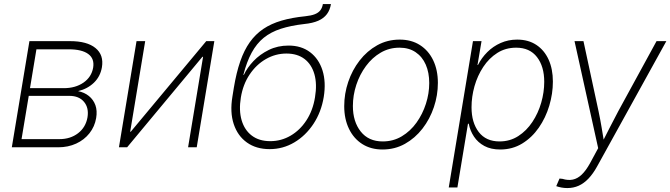

<svg xmlns="http://www.w3.org/2000/svg" viewBox="-20 -748 3404 975"><path d="M40 0 129.4 -539.1H335.9Q422.4 -539.1 465.1 -503.9Q507.8 -468.8 497.6 -406.7Q489.7 -359.9 457.3 -328.4Q424.8 -296.9 376.5 -285.2Q408.7 -278.8 431.4 -260.5Q454.1 -242.2 464.4 -214.1Q474.6 -186 468.3 -148.4Q460.9 -105 434.3 -71.3Q407.7 -37.6 366.7 -18.8Q325.7 0 275.4 0ZM89.4 -41.5H281.7Q337.4 -41.5 376.5 -71.5Q415.5 -101.6 424.3 -152.3Q432.1 -200.2 406.7 -230.7Q381.3 -261.2 332.5 -261.2H126ZM132.3 -300.3H303.7Q363.3 -300.3 404.1 -328.6Q444.8 -356.9 453.1 -404.8Q460.4 -450.2 428 -473.9Q395.5 -497.6 329.1 -497.6H165Z M979 0H935.1L1011.2 -459.5H1007.8L625.5 0H584L673.3 -539.1H717.3L641.1 -79.1H644L1027.3 -539.1H1068.4Z M1349.1 9.3Q1281.2 9.3 1234.1 -24.2Q1187 -57.6 1167 -117.7Q1147 -177.7 1160.2 -257.3L1167.5 -302.7Q1180.2 -379.4 1200 -436.3Q1219.7 -493.2 1248.5 -533.7Q1277.3 -574.2 1317.1 -601.1Q1356.9 -627.9 1409.7 -643.3Q1462.4 -658.7 1530.3 -665.5Q1560.1 -668.5 1578.6 -675.8Q1597.2 -683.1 1606.9 -696Q1616.7 -709 1619.6 -727.5H1660.6Q1655.8 -697.3 1640.1 -676.3Q1624.5 -655.3 1596.4 -642.8Q1568.4 -630.4 1524.9 -626Q1456.5 -618.2 1406 -601.8Q1355.5 -585.4 1319.3 -556.2Q1283.2 -526.9 1258.1 -480.7Q1232.9 -434.6 1215.8 -367.7H1218.3Q1234.9 -403.8 1267.3 -438Q1299.8 -472.2 1345 -494.4Q1390.1 -516.6 1445.3 -516.6Q1510.3 -516.6 1554.7 -482.9Q1599.1 -449.2 1617.7 -390.4Q1636.2 -331.5 1624 -255.4Q1611.3 -178.7 1571.8 -118.9Q1532.2 -59.1 1474.6 -24.9Q1417 9.3 1349.1 9.3ZM1352.5 -31.2Q1408.2 -31.2 1455.8 -59.1Q1503.4 -86.9 1536.1 -137Q1568.8 -187 1579.6 -253.9Q1590.8 -320.8 1576.7 -370.8Q1562.5 -420.9 1526.4 -448.5Q1490.2 -476.1 1434.6 -476.1Q1378.9 -476.1 1330.1 -448Q1281.2 -419.9 1247.6 -369.6Q1213.9 -319.3 1203.1 -252.9Q1192.4 -187.5 1207 -137.5Q1221.7 -87.4 1258.8 -59.3Q1295.9 -31.2 1352.5 -31.2Z M1922.4 11.2Q1863.3 11.2 1819.6 -16.6Q1775.9 -44.4 1752 -94.2Q1728 -144 1728 -209Q1728 -272 1748.3 -332Q1768.6 -392.1 1806.2 -440.7Q1843.8 -489.3 1895.5 -518.1Q1947.3 -546.9 2009.8 -546.9Q2069.3 -546.9 2112.8 -519Q2156.2 -491.2 2179.9 -441.7Q2203.6 -392.1 2203.6 -327.1Q2203.6 -264.2 2183.3 -203.9Q2163.1 -143.6 2125.5 -95Q2087.9 -46.4 2036.4 -17.6Q1984.9 11.2 1922.4 11.2ZM1923.3 -29.8Q1977.1 -29.8 2020.5 -55.9Q2064 -82 2095 -125.2Q2126 -168.5 2142.8 -220.9Q2159.7 -273.4 2159.7 -326.2Q2159.7 -379.4 2142.1 -419.7Q2124.5 -460 2090.6 -482.9Q2056.6 -505.9 2008.8 -505.9Q1956.5 -505.9 1913.3 -480.7Q1870.1 -455.6 1838.4 -412.6Q1806.6 -369.6 1789.3 -316.9Q1772 -264.2 1772 -209.5Q1772 -130.4 1811.8 -80.1Q1851.6 -29.8 1923.3 -29.8Z M2258.8 204.1 2381.8 -539.1H2425.3L2404.8 -418H2407.2Q2425.3 -454.1 2454.6 -483.4Q2483.9 -512.7 2522.5 -529.8Q2561 -546.9 2606.4 -546.9Q2663.1 -546.9 2703.6 -520Q2744.1 -493.2 2765.9 -445.3Q2787.6 -397.5 2787.6 -333.5Q2787.6 -272.5 2769.3 -211.2Q2751 -149.9 2716.1 -99.6Q2681.2 -49.3 2631.6 -19Q2582 11.2 2520 11.2Q2473.1 11.2 2439.9 -6.6Q2406.7 -24.4 2387 -54.2Q2367.2 -84 2360.4 -119.6H2356.4L2302.7 204.1ZM2516.6 -29.8Q2569.8 -29.8 2611.8 -56.9Q2653.8 -84 2683.3 -128.4Q2712.9 -172.9 2728.3 -226.3Q2743.7 -279.8 2743.7 -332.5Q2743.7 -410.6 2706.8 -458.3Q2669.9 -505.9 2601.1 -505.9Q2547.4 -505.9 2505.4 -479.2Q2463.4 -452.6 2434.1 -408.2Q2404.8 -363.8 2389.6 -310.3Q2374.5 -256.8 2374.5 -203.1Q2374.5 -125.5 2411.1 -77.6Q2447.8 -29.8 2516.6 -29.8Z M2804.7 197.3 2821.3 158.7 2835.9 160.2Q2864.3 168.9 2888.4 164.1Q2912.6 159.2 2934.1 138.7Q2955.6 118.2 2976.1 81.1L3017.6 4.4L2897.5 -539.1H2942.9L3019.5 -183.1Q3028.3 -141.6 3035.2 -100.1Q3042 -58.6 3048.8 -18.1H3034.7Q3055.7 -58.6 3076.4 -100.1Q3097.2 -141.6 3119.6 -183.1L3314 -539.1H3363.8L3012.2 97.2Q2991.7 134.3 2968.5 158.7Q2945.3 183.1 2918.7 195.1Q2892.1 207 2860.8 207Q2845.2 207 2831.1 204.3Q2816.9 201.7 2804.7 197.3Z"/></svg>

Font: Inter 18pt ExtraLight
Style: Italic
Weight: 250
Italic angle: -9.3988°
Designer: Rasmus Andersson
Foundry: rsms
Version: Version 4.001;git-66647c0bb